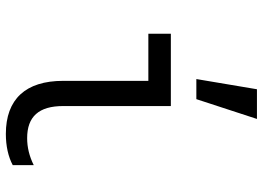

<svg xmlns="http://www.w3.org/2000/svg" viewBox="-138 -728 877 640"><g transform="rotate(90 300.0 -408.5)"><path d="M334 -540H93V-465H250V-181C250 -56 311 10 427 10C467 10 503 2 531 -13V-83C501 -68 471 -61 441 -61C369 -61 334 -100 334 -181ZM377 -827H278L244 -625H311Z"/></g></svg>

Font: CommitMonoNiceRocks
Style: Regular
Weight: 400
Monospace: yes
Designer: Eigil Nikolajsen
Foundry: Eigil Nikolajsen
Version: Version 1.143